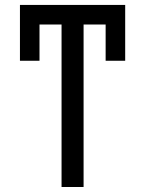

<svg xmlns="http://www.w3.org/2000/svg" viewBox="-20 -747 580 767"><path d="M480.1 -727.3H59.7V-504.3H137.8V-649.1H225.9V0H313.9V-649.1H402V-504.3H480.1Z"/></svg>

Font: Margiela Sans
Style: Regular
Weight: 400
Designer: Stefan Endress, Andreas Faust
Version: Version 1.100;FEAKit 1.0